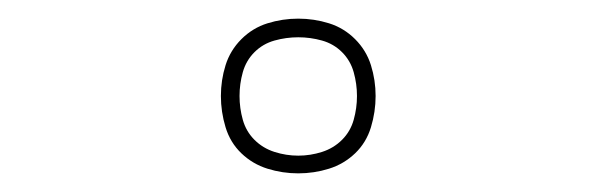

<svg xmlns="http://www.w3.org/2000/svg" viewBox="-20 -764 640 206"><path d="M300 -578Q283 -578 267 -583Q251 -588 239 -599.5Q227 -611 222 -627.5Q217 -644 217 -661Q217 -678 222 -694Q227 -710 239 -722Q251 -734 267 -739Q283 -744 300 -744Q317 -744 333 -739Q349 -734 361 -722Q373 -710 378 -694Q383 -678 383 -661Q383 -644 378 -627.5Q373 -611 361 -599.5Q349 -588 333 -583Q317 -578 300 -578ZM300 -597Q313 -597 325.5 -601Q338 -605 347 -614Q356 -623 359.5 -635.5Q363 -648 363 -661Q363 -674 359.5 -686.5Q356 -699 347 -708Q338 -717 325.5 -720.5Q313 -724 300 -724Q287 -724 274.5 -720.5Q262 -717 253 -708Q244 -699 240.5 -686.5Q237 -674 237 -661Q237 -648 240.5 -635.5Q244 -623 253 -614Q262 -605 274.5 -601Q287 -597 300 -597Z"/></svg>

Font: Iosevka Thin Extended
Style: Regular
Weight: 100
Width: 7
Monospace: yes
Designer: Belleve Invis
Foundry: Belleve Invis
Version: Version 32.5.0; ttfautohint (v1.8.4)